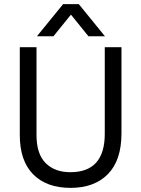

<svg xmlns="http://www.w3.org/2000/svg" viewBox="-20 -903 685 931"><path d="M239 -727H159L286 -883H362L489 -727H409L324 -832ZM569 -256Q569 -126 503.5 -59Q438 8 322 8Q206 8 141 -57.5Q76 -123 76 -248V-674H157V-249Q157 -156 201.5 -112Q246 -68 321 -68Q488 -68 488 -254V-674H569Z"/></svg>

Font: Hind Vadodara
Style: Regular
Weight: 400
Designer: Hitesh Malaviya
Foundry: Indian Type Foundry
Version: Version 0.702;PS 1.0;hotconv 1.0.81;makeotf.lib2.5.63406